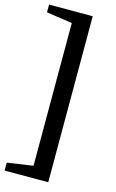

<svg xmlns="http://www.w3.org/2000/svg" viewBox="-142 -785 624 1029"><g transform="rotate(15 170.5 -270.5)"><path d="M238 -731V190H-4V146L139 125V-667L-4 -688V-731Z"/></g></svg>

Font: Piazzolla SC SemiBold
Style: Regular
Weight: 600
Designer: Juan Pablo del Peral
Foundry: Huerta Tipografica
Version: Version 1.330